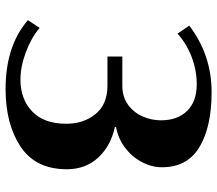

<svg xmlns="http://www.w3.org/2000/svg" viewBox="-64 -686 760 671"><g transform="rotate(90 315.5 -350.0)"><path d="M50 -68 77 -109Q111 -80 161.5 -61Q212 -42 258 -42Q326 -42 369 -83Q412 -124 412 -202Q412 -263 378 -304.5Q344 -346 279 -346H177V-398H279Q318 -398 345.5 -418Q373 -438 386.5 -469Q400 -500 400 -533Q400 -591 367 -624.5Q334 -658 274 -658Q225 -658 179 -640.5Q133 -623 97 -591L69 -632Q172 -710 301 -710Q423 -710 493.5 -667.5Q564 -625 564 -537Q564 -500 545.5 -465.5Q527 -431 495 -407Q463 -383 423 -376V-372Q489 -358 530 -314Q571 -270 571 -204Q571 -95 492 -42.5Q413 10 291 10Q140 10 50 -68Z"/></g></svg>

Font: Trirong
Style: Bold
Weight: 700
Designer: Katatrad Team
Foundry: CadsonDemak
Version: Version 1.001